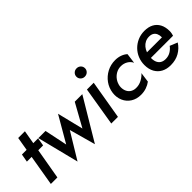

<svg xmlns="http://www.w3.org/2000/svg" viewBox="32 -1408 2141 2141"><g transform="rotate(-45 1102.5 -337.5)"><path d="M57 -460 40 -365H296L312 -460ZM158 -620 53 0H156L264 -620Z M316 -460 440 34 628 -276 714 34 1009 -460H890L739 -188L663 -497L485 -190L429 -460Z M1100 -643Q1100 -616 1119.5 -597Q1139 -578 1167 -578Q1196 -578 1215.5 -597Q1235 -616 1235 -643Q1235 -671 1215.5 -690Q1196 -709 1167 -709Q1139 -709 1119.5 -690Q1100 -671 1100 -643ZM1082 -460 1006 0H1111L1189 -460Z M1368 -230Q1375 -271 1398 -304Q1421 -337 1456 -357Q1491 -377 1533 -377Q1577 -377 1612.5 -356Q1648 -335 1665 -299L1681 -419Q1655 -443 1617.5 -456.5Q1580 -470 1536 -470Q1465 -470 1405.5 -438.5Q1346 -407 1307 -353Q1268 -299 1259 -230Q1251 -164 1275 -109.5Q1299 -55 1349.5 -23Q1400 9 1468 9Q1515 9 1555 -5Q1595 -19 1625 -42L1641 -160Q1615 -129 1572.5 -106Q1530 -83 1481 -84Q1441 -85 1413.5 -105Q1386 -125 1374.5 -158.5Q1363 -192 1368 -230Z M1935 10Q2015 10 2074 -24Q2133 -58 2169 -115L2079 -152Q2056 -120 2021.5 -99.5Q1987 -79 1944 -79Q1906 -79 1881 -95.5Q1856 -112 1845 -142Q1834 -172 1836 -211Q1838 -249 1849.5 -281Q1861 -313 1881 -337Q1901 -361 1928 -374.5Q1955 -388 1989 -388Q2022 -388 2043 -375Q2064 -362 2074.5 -338.5Q2085 -315 2085 -282Q2085 -270 2081 -257.5Q2077 -245 2072 -234L2105 -280H1788V-205H2185Q2189 -216 2192.5 -234Q2196 -252 2196 -268Q2196 -333 2172 -378Q2148 -423 2104 -446.5Q2060 -470 1998 -470Q1939 -470 1890 -448.5Q1841 -427 1804.5 -390Q1768 -353 1748 -304Q1728 -255 1728 -200Q1728 -134 1754 -87Q1780 -40 1826.5 -15Q1873 10 1935 10Z"/></g></svg>

Font: Jost Medium
Style: Italic
Weight: 500
Italic angle: -5°
Version: Version 3.710